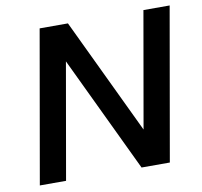

<svg xmlns="http://www.w3.org/2000/svg" viewBox="-76 -749 871 829"><g transform="rotate(-10 360.0 -334.0)"><path d="M479 0 237 -508 148 0H33L150 -668H274L516 -160L605 -668H720L603 0Z"/></g></svg>

Font: Celebes SemiBold
Style: Italic
Weight: 600
Italic angle: -10°
Designer: Anugrah Pasau
Foundry: Lafontype
Version: Version 1.000; ttfautohint (v1.8.4)